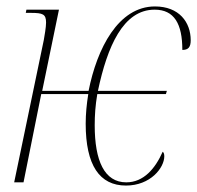

<svg xmlns="http://www.w3.org/2000/svg" viewBox="-20 -566 612 596"><path d="M371 10C447 10 490 -45 490 -81C490 -88 488 -93 485 -95C462 -43 426 0 372 0C304 0 274 -67 274 -177C274 -209 276 -238 282 -274H495L498 -284H284C313 -421 362 -536 460 -536C521 -536 546 -492 546 -411C564 -411 572 -419 572 -441C572 -497 536 -546 461 -546C347 -546 281 -415 255 -284H111L163 -536H62L60 -526H76C113 -526 123 -522 123 -496C123 -481 118 -454 116 -442L24 0H53L108 -274H254C249 -243 246 -212 246 -182C246 -53 289 10 371 10Z"/></svg>

Font: Noto Serif Display Condensed Thin
Style: Italic
Weight: 100
Width: 3
Italic angle: -12°
Designer: Monotype Design Team
Foundry: Monotype Imaging Inc.
Version: Version 2.009